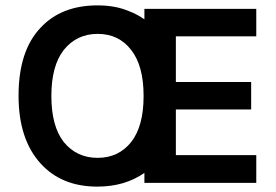

<svg xmlns="http://www.w3.org/2000/svg" viewBox="-20 -681 1026 714"><path d="M468 -153Q514 -212 514 -324Q514 -436 468 -495Q422 -555 343 -555Q265 -555 217 -495Q171 -436 171 -324Q171 -212 217 -153Q265 -94 343 -94Q421 -94 468 -153ZM933 -546H634V-376H914V-274H634V-104H933V-1H517V-38Q444 13 342 13Q209 13 131 -73Q49 -163 49 -325Q49 -492 131 -578Q208 -661 343 -661Q410 -661 461 -639Q492 -627 517 -609V-648H933Z"/></svg>

Font: Karla Neue
Style: Bold
Weight: 700
Designer: Jonathan Pinhorn
Foundry: PYRS Fontlab Ltd. / Made with FontLab
Version: Version 1.000;PS 001.001;hotconv 1.0.56